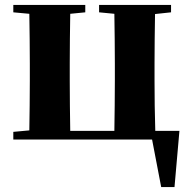

<svg xmlns="http://www.w3.org/2000/svg" viewBox="-20 -566 766 779"><path d="M610 -35C608 -93 607 -181 607 -238V-308C607 -364 608 -451 609 -509L674 -516V-546H382V-516L444 -510C445 -451 446 -364 446 -308V-238C446 -181 445 -93 444 -35H265C264 -93 263 -181 263 -238V-308C263 -364 264 -451 265 -510L326 -516V-546H34V-516L99 -510C100 -451 101 -364 101 -308V-238C101 -182 100 -95 99 -37L34 -31V0H597L634 193H688L708 -35Z"/></svg>

Font: Noto Serif KR Black
Style: Regular
Weight: 900
Version: Version 1.001;PS 1.001;hotconv 16.6.54;makeotf.lib2.5.65590